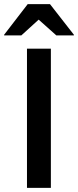

<svg xmlns="http://www.w3.org/2000/svg" viewBox="-50 -911 378 931"><path d="M80.8 0V-675H196.7V0ZM-30 -739.2V-742.5L84.2 -890.8H192.5L308.3 -742.5V-739.2H223.3L137.5 -815.8L53.3 -739.2Z"/></svg>

Font: Funnel Display Medium
Style: Regular
Weight: 500
Designer: NORD ID, Kristian Moeller
Foundry: Dicotype
Version: Version 1.000